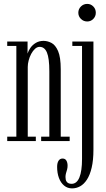

<svg xmlns="http://www.w3.org/2000/svg" viewBox="-20 -742 558 1010"><path d="M18 0V-23H66V-500.5H18V-523.5H125V-460Q129 -474.5 140 -490.2Q151 -506 168.5 -516.5Q186 -527 209 -527Q230 -527 250.8 -516.2Q271.5 -505.5 285.5 -473.5Q299.5 -441.5 299.5 -377.5V-23H346.5V0H196.5V-23H239.5V-367Q239.5 -435.5 227 -465.5Q214.5 -495.5 188.5 -495.5Q175.5 -495.5 164.2 -485.2Q153 -475 144.2 -458.8Q135.5 -442.5 130.8 -424.2Q126 -406 126 -390V-23H168.5V0ZM359 249Q335 249 317.2 234.2Q299.5 219.5 290 194Q280.5 168.5 280.5 136Q280.5 115 288 103.5Q295.5 92 309 92Q323 92 329.2 102.8Q335.5 113.5 335.5 129.5Q335.5 140.5 332.8 150.2Q330 160 327.2 169.2Q324.5 178.5 324.5 189Q324.5 204.5 329.8 212.5Q335 220.5 342.5 222.8Q350 225 356.5 225Q384 225 397.8 191.2Q411.5 157.5 411.5 94V-500.5H360.5V-523.5H471.5V45.5Q471.5 101 462.2 140Q453 179 437.2 203Q421.5 227 401.5 238Q381.5 249 359 249ZM439 -629Q419.5 -629 405.8 -642.5Q392 -656 392 -675Q392 -694.5 405.8 -708Q419.5 -721.5 439 -721.5Q457.5 -721.5 470.8 -708Q484 -694.5 484 -675Q484 -656 470.8 -642.5Q457.5 -629 439 -629Z"/></svg>

Font: Imbue 48pt Light
Style: Regular
Weight: 300
Designer: Tyler Finck
Foundry: Etcetera Type Company
Version: Version 1.102